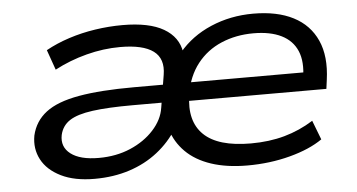

<svg xmlns="http://www.w3.org/2000/svg" viewBox="-42 -568 1202 647"><g transform="rotate(-5 559.5 -245.0)"><path d="M254 9Q186 9 140.5 -13.5Q95 -36 75.5 -73Q56 -110 64 -154Q75 -202 113.5 -231.5Q152 -261 225.5 -274Q299 -287 413 -287H528L519 -227H402Q319 -227 267 -220Q215 -213 189 -196Q163 -179 156 -148Q148 -108 179.5 -84Q211 -60 274 -60Q333 -60 381 -80.5Q429 -101 460.5 -135.5Q492 -170 498 -210L516 -320Q525 -374 490 -400Q455 -426 378 -426Q321 -426 263.5 -411Q206 -396 155 -369L131 -437Q167 -457 210 -471Q253 -485 299.5 -492Q346 -499 392 -499Q482 -499 531 -470.5Q580 -442 588 -390H581Q624 -442 690.5 -470.5Q757 -499 834 -499Q915 -499 969.5 -471Q1024 -443 1048.5 -388.5Q1073 -334 1062 -255L1058 -225H569L578 -287H1009L983 -267Q992 -323 976.5 -359.5Q961 -396 923.5 -414.5Q886 -433 829 -433Q770 -433 720.5 -412Q671 -391 638.5 -349.5Q606 -308 596 -248V-245Q582 -157 630 -110.5Q678 -64 789 -64Q851 -64 903 -78.5Q955 -93 1001 -122L1026 -57Q983 -27 915 -9Q847 9 771 9Q701 9 648.5 -8.5Q596 -26 563 -59Q530 -92 517 -136H537Q510 -92 468 -59Q426 -26 372 -8.5Q318 9 254 9Z"/></g></svg>

Font: Nunito Sans 10pt Expanded
Style: Italic
Weight: 400
Width: 7
Italic angle: -9°
Designer: Vernon Adams
Foundry: Vernon Adams
Version: Version 3.101;gftools[0.9.27]